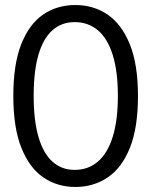

<svg xmlns="http://www.w3.org/2000/svg" viewBox="-20 -729 600 764"><path d="M280 15Q208 15 152.5 -23Q97 -61 65 -141Q33 -221 33 -347Q33 -473 64.5 -553Q96 -633 151.5 -671Q207 -709 280 -709Q352 -709 408 -671Q464 -633 496.5 -553Q529 -473 529 -347Q529 -221 497 -141Q465 -61 408.5 -23Q352 15 280 15ZM277 -53Q331 -53 369.5 -86Q408 -119 428.5 -184.5Q449 -250 449 -347Q449 -445 428.5 -510.5Q408 -576 369.5 -608.5Q331 -641 277 -641Q225 -641 188.5 -608.5Q152 -576 133 -511Q114 -446 114 -347Q114 -250 133 -184.5Q152 -119 188.5 -86Q225 -53 277 -53Z"/></svg>

Font: Ubuntu Sans Mono
Style: Regular
Weight: 400
Monospace: yes
Designer: Dalton Maag Ltd
Foundry: Dalton Maag Ltd
Version: Version 1.006